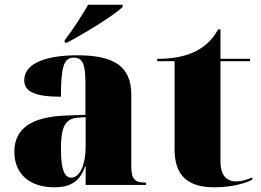

<svg xmlns="http://www.w3.org/2000/svg" viewBox="-20 -786 1110 816"><path d="M255 -615V-605H265C335 -641 465 -721 501 -756V-766H355C329 -721 285 -653 255 -615ZM210 10C268 10 318 -6 342 -80H344V0H601V-10H597C552 -10 538 -26 538 -80V-383C538 -507 461 -551 308 -551C185 -551 83 -521 83 -445C83 -394 133 -375 239 -375C239 -501 251 -541 293 -541C331 -541 343 -515 343 -434V-298L262 -295C114 -290 41 -240 41 -141C41 -43 110 10 210 10ZM283 -31C253 -31 239 -69 239 -152C239 -246 256 -282 312 -286L344 -288V-161C344 -88 320 -31 283 -31Z M890 10C973 10 1028 -10 1052 -22V-32C1027 -21 1004 -15 984 -15C942 -15 917 -42 917 -100V-526H1043V-536H917V-661H907C883 -617 849 -585 803 -564C762 -545 710 -536 648 -536V-526H722V-150C722 -32 787 10 890 10Z"/></svg>

Font: Noto Serif Display Black
Style: Regular
Weight: 900
Designer: Monotype Design Team
Foundry: Monotype Imaging Inc.
Version: Version 2.009